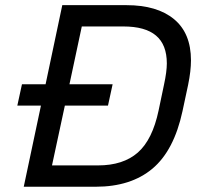

<svg xmlns="http://www.w3.org/2000/svg" viewBox="-20 -710 767 730"><path d="M706.1 -480.5Q706.1 -440.4 695.3 -387.7L673.8 -287.1Q641.6 -137.7 559.6 -68.8Q477.5 0 343.8 0H70.3L135.7 -308.6H45.9L63.5 -389.6H153.3L216.8 -690.4H460.9Q577.1 -690.4 641.6 -637.2Q706.1 -584 706.1 -480.5ZM614.3 -468.8Q614.3 -540 573.2 -574.7Q532.2 -609.4 449.2 -609.4H291L244.1 -389.6H408.2L390.6 -308.6H226.6L177.7 -81.1H352.5Q448.2 -81.1 503.9 -129.9Q559.6 -178.7 583 -290L603.5 -387.7Q614.3 -437.5 614.3 -468.8Z"/></svg>

Font: Dinish Expanded
Style: Italic
Weight: 400
Width: 7
Italic angle: -12°
Designer: Charles Nix
Foundry: Playbeing
Version: Version 2.005; ttfautohint (v1.8.3)